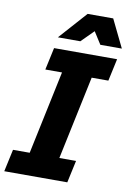

<svg xmlns="http://www.w3.org/2000/svg" viewBox="-107 -960 697 1020"><g transform="rotate(10 241.0 -450.0)"><path d="M-10 0 16 -120H106L201 -570H111L137 -690H477L451 -570H361L266 -120H356L330 0ZM147 -750 281 -900H419L492 -750H376L334 -816L268 -750Z"/></g></svg>

Font: Radio Canada
Style: Bold Italic
Weight: 700
Italic angle: -12°
Designer: Charles Daoud, Etienne Aubert Bonn, Alexandre Saumier Demers, Jacques Le Bailly
Foundry: Radio-Canada
Version: Version 2.104; ttfautohint (v1.8.4.7-5d5b);gftools[0.9.28.de